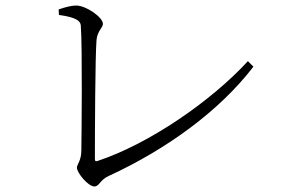

<svg xmlns="http://www.w3.org/2000/svg" viewBox="-20 -688 1040 694"><path d="M192 -654 193 -634C260 -625 271 -610 272 -596C278 -521 275 -200 274 -144C274 -107 258 -94 258 -82C258 -63 299 -14 321 -14C339 -14 341 -37 371 -51C584 -149 774 -288 896 -447L876 -467C745 -324 520 -168 332 -106C325 -104 323 -106 323 -114C323 -204 324 -489 329 -545C333 -578 352 -587 352 -602C352 -625 292 -668 255 -668C239 -668 215 -662 192 -654Z"/></svg>

Font: Noto Serif CJK TC Light
Style: Regular
Weight: 300
Designer: Ryoko NISHIZUKA 西塚涼子 (kana & ideographs); Frank Grießhammer (Latin, Greek & Cyrillic); Wenlong ZHANG 张文龙 (bopomofo); San
Foundry: Adobe
Version: Version 2.001;hotconv 1.1.0;makeotfexe 2.6.0